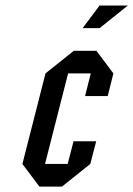

<svg xmlns="http://www.w3.org/2000/svg" viewBox="-20 -687 491 707"><path d="M229.2 -83.3 250.8 -166.7H334.2L312.5 -83.3L208.3 0H125L62.5 -83.3L147.5 -416.7L251.7 -500H335L397.5 -416.7L376.7 -333.3H293.3L314.2 -416.7H230.8L145.8 -83.3ZM284.2 -583.3 346.7 -666.7H450.8L346.7 -583.3Z"/></svg>

Font: Yulong
Style: Italic
Weight: 400
Italic angle: -14.25°
Designer: GGBotNet
Foundry: f0n7.com
Version: 1.00